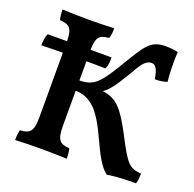

<svg xmlns="http://www.w3.org/2000/svg" viewBox="-123 -809 951 943"><g transform="rotate(20 353.0 -337.0)"><path d="M540 -208C480 -321 447 -360 372 -370C399 -388 421 -417 465 -490C500 -551 518 -582 550 -582C570 -582 583 -566 592 -512C612 -511 637 -515 655 -521C650 -571 649 -629 652 -676C637 -680 611 -683 590 -683C505 -683 488 -643 409 -513C348 -413 321 -380 246 -380V-480C280 -480 306 -480 346 -479C354 -496 356 -516 356 -540H246C247 -607 262 -622 312 -626C318 -641 319 -659 319 -679C279 -677 230 -676 186 -676C142 -676 85 -677 49 -679C49 -659 51 -640 55 -626C107 -622 122 -607 123 -540H22C15 -527 11 -499 11 -478C60 -479 90 -480 123 -480V-144C123 -70 108 -53 55 -50C51 -37 49 -17 49 3C86 1 141 0 188 0C235 0 282 1 319 3C319 -17 317 -37 313 -50C261 -53 246 -70 246 -144V-326C412 -326 430 -67 530 9C584 1 627 0 680 0C686 -16 687 -42 687 -53C623 -59 610 -73 540 -208Z"/></g></svg>

Font: Vollkorn Semibold
Style: Regular
Weight: 600
Designer: Friedrich Althausen
Foundry: Friedrich Althausen
Version: Version 4.015;PS 004.015;hotconv 1.0.88;makeotf.lib2.5.64775